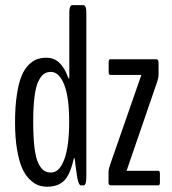

<svg xmlns="http://www.w3.org/2000/svg" viewBox="-20 -722 669 748"><path d="M411.1 0Q402.8 0 402.8 -10.7V-51.3Q402.8 -63.5 409.7 -82.5L530.8 -430.2H409.2Q403.3 -430.2 403.3 -442.4V-479.5Q403.3 -491.2 409.2 -491.2H589.4Q592.3 -491.2 595 -488.3Q597.7 -485.4 597.7 -479.5V-432.6Q597.7 -419.4 592.8 -404.8L473.1 -56.6H597.2Q603 -56.6 603 -44.9V-11.2Q603 0 597.2 0ZM249.5 -248.5Q249.5 -343.3 230 -392.6Q210.4 -441.9 178.2 -441.9Q162.6 -441.9 151.1 -433.8Q139.6 -425.8 129.6 -405.5Q119.6 -385.3 114.5 -345.9Q109.4 -306.6 109.4 -248.5Q109.4 -189.5 114 -149.4Q118.7 -109.4 128.4 -88.1Q138.2 -66.9 150.1 -58.3Q162.1 -49.8 178.7 -49.8Q211.4 -49.8 230.5 -101.1Q249.5 -152.3 249.5 -248.5ZM163.6 5.4Q145 5.4 128.9 -0.5Q112.8 -6.3 95.5 -23.2Q78.1 -40 66.2 -66.9Q54.2 -93.8 46.4 -139.4Q38.6 -185.1 38.6 -245.1Q38.6 -306.6 45.7 -352.8Q52.7 -398.9 64 -426Q75.2 -453.1 91.8 -469.5Q108.4 -485.8 124.8 -491.5Q141.1 -497.1 161.6 -497.1Q217.8 -497.1 245.1 -420.9Q245.6 -419.9 248.5 -415.5Q250 -415.5 250 -421.9V-671.9Q250 -702.1 262.2 -702.1H304.2Q316.4 -702.1 316.4 -671.9V-32.7Q316.4 0 305.7 0H294.9Q287.1 0 281.2 -28.3Q273.9 -77.1 271.5 -99.6Q270.5 -106.4 269.5 -107.4Q267.6 -105 266.6 -100.6Q252.4 -39.1 228.5 -16.8Q204.6 5.4 163.6 5.4Z"/></svg>

Font: BenchNine
Style: Regular
Weight: 400
Designer: Vernon Adams
Foundry: Vernon Adams
Version: Version 1 ; ttfautohint (v0.92.18-e454-dirty) -l 8 -r 50 -G 